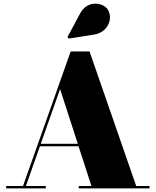

<svg xmlns="http://www.w3.org/2000/svg" viewBox="-20 -1052 870 1072"><path d="M505.5 -859C585 -871.5 613.5 -952.5 580.5 -1000.5C553.5 -1039.5 467.5 -1051.5 428 -978L357 -845.5L363 -836.5ZM14.5 -13.5V0H235.5V-13.5H124.5L203 -235.5H418.5L490.5 -13.5H419.5V0H815V-13.5H740.5L480 -764.5H374.5L108.5 -13.5ZM315.5 -554.5 414.5 -249H207.5Z"/></svg>

Font: Bodoni* 16pt Fatface
Style: Regular
Weight: 900
Version: Version 2.3